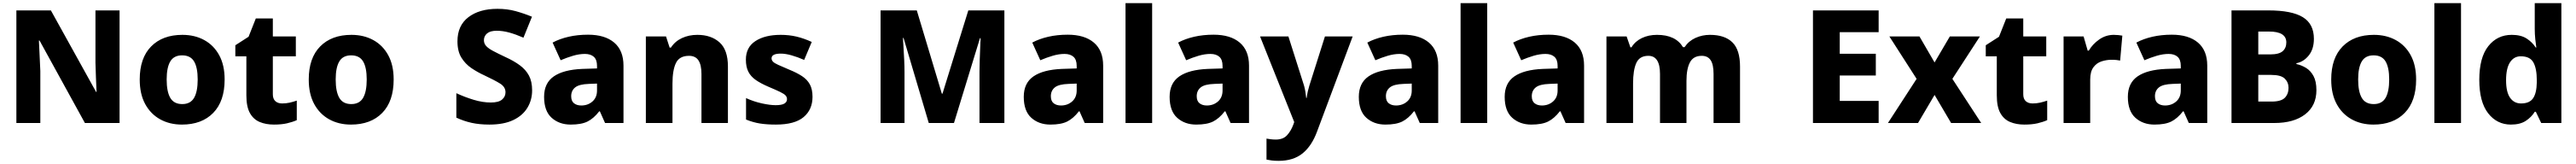

<svg xmlns="http://www.w3.org/2000/svg" viewBox="-20 -780 16353 1040"><path d="M739 0H519L231 -523H227Q229 -480 231.5 -427.5Q234 -375 236 -330V0H84V-714H303L590 -197H593Q591 -240 589 -289.5Q587 -339 586 -383V-714H739Z M1406 -276Q1406 -138 1333.5 -64Q1261 10 1135 10Q1057 10 996.5 -23.5Q936 -57 901.5 -120.5Q867 -184 867 -276Q867 -412 939.5 -485.5Q1012 -559 1138 -559Q1216 -559 1276.5 -526Q1337 -493 1371.5 -430Q1406 -367 1406 -276ZM1038 -276Q1038 -199 1061 -159.5Q1084 -120 1137 -120Q1189 -120 1212 -159.5Q1235 -199 1235 -276Q1235 -352 1212 -390.5Q1189 -429 1136 -429Q1084 -429 1061 -390.5Q1038 -352 1038 -276Z M1771 -124Q1796 -124 1818.5 -129Q1841 -134 1864 -142V-18Q1837 -6 1802 2Q1767 10 1719 10Q1668 10 1628.5 -6.5Q1589 -23 1566.5 -63Q1544 -103 1544 -176V-423H1474V-493L1558 -547L1604 -663H1712V-549H1858V-423H1712V-182Q1712 -153 1728 -138.5Q1744 -124 1771 -124Z M2479 -276Q2479 -138 2406.5 -64Q2334 10 2208 10Q2130 10 2069.5 -23.5Q2009 -57 1974.5 -120.5Q1940 -184 1940 -276Q1940 -412 2012.5 -485.5Q2085 -559 2211 -559Q2289 -559 2349.5 -526Q2410 -493 2444.5 -430Q2479 -367 2479 -276ZM2111 -276Q2111 -199 2134 -159.5Q2157 -120 2210 -120Q2262 -120 2285 -159.5Q2308 -199 2308 -276Q2308 -352 2285 -390.5Q2262 -429 2209 -429Q2157 -429 2134 -390.5Q2111 -352 2111 -276Z M3358 -207Q3358 -146 3328 -96.5Q3298 -47 3238 -18.5Q3178 10 3087 10Q3024 10 2974 -1Q2924 -12 2877 -34V-189Q2931 -164 2987.5 -147Q3044 -130 3096 -130Q3145 -130 3167 -148.5Q3189 -167 3189 -195Q3189 -229 3154 -250.5Q3119 -272 3055 -302Q3013 -321 2973.5 -347.5Q2934 -374 2909 -414.5Q2884 -455 2884 -518Q2884 -618 2953.5 -671Q3023 -724 3138 -724Q3200 -724 3253 -709.5Q3306 -695 3357 -674L3303 -541Q3255 -562 3213.5 -573.5Q3172 -585 3133 -585Q3092 -585 3072 -568Q3052 -551 3052 -525Q3052 -504 3066 -488.5Q3080 -473 3110 -457Q3140 -441 3189 -418Q3242 -394 3280 -366Q3318 -338 3338 -300.5Q3358 -263 3358 -207Z M3713 -560Q3820 -560 3879 -510Q3938 -460 3938 -364V0H3821L3788 -74H3784Q3749 -29 3710 -9.5Q3671 10 3603 10Q3530 10 3482 -33Q3434 -76 3434 -166Q3434 -253 3495.5 -295.5Q3557 -338 3676 -343L3770 -346V-362Q3770 -402 3749.5 -420Q3729 -438 3693 -438Q3657 -438 3618 -426.5Q3579 -415 3539 -398L3488 -510Q3533 -534 3590 -547Q3647 -560 3713 -560ZM3719 -248Q3656 -246 3631 -225.5Q3606 -205 3606 -170Q3606 -139 3624 -125Q3642 -111 3670 -111Q3712 -111 3741 -136.5Q3770 -162 3770 -206V-250Z M4407 -559Q4494 -559 4547.5 -511.5Q4601 -464 4601 -358V0H4433V-311Q4433 -368 4414 -397Q4395 -426 4354 -426Q4293 -426 4271 -380.5Q4249 -335 4249 -250V0H4080V-549H4208L4231 -478H4239Q4265 -518 4309 -538.5Q4353 -559 4407 -559Z M5138 -166Q5138 -85 5081.5 -37.5Q5025 10 4905 10Q4847 10 4803.5 3Q4760 -4 4716 -22V-158Q4764 -136 4816 -124.5Q4868 -113 4904 -113Q4942 -113 4959 -123Q4976 -133 4976 -151Q4976 -164 4967.5 -174Q4959 -184 4933.5 -196.5Q4908 -209 4858 -230Q4809 -251 4777.5 -273Q4746 -295 4730.5 -325.5Q4715 -356 4715 -402Q4715 -480 4775.5 -519.5Q4836 -559 4936 -559Q4989 -559 5036 -548Q5083 -537 5133 -514L5085 -400Q5044 -418 5005.5 -429Q4967 -440 4936 -440Q4878 -440 4878 -410Q4878 -399 4886.5 -389.5Q4895 -380 4919.5 -369Q4944 -358 4991 -338Q5038 -319 5071 -297.5Q5104 -276 5121 -245Q5138 -214 5138 -166Z M5876 0 5716 -539H5712Q5713 -519 5715.5 -481.5Q5718 -444 5720 -401Q5722 -358 5722 -322V0H5570V-714H5800L5959 -186H5963L6127 -714H6356V0H6198V-326Q6198 -360 6199.5 -401.5Q6201 -443 6202.5 -480.5Q6204 -518 6205 -538H6201L6036 0Z M6758 -560Q6865 -560 6924 -510Q6983 -460 6983 -364V0H6866L6833 -74H6829Q6794 -29 6755 -9.5Q6716 10 6648 10Q6575 10 6527 -33Q6479 -76 6479 -166Q6479 -253 6540.5 -295.5Q6602 -338 6721 -343L6815 -346V-362Q6815 -402 6794.5 -420Q6774 -438 6738 -438Q6702 -438 6663 -426.5Q6624 -415 6584 -398L6533 -510Q6578 -534 6635 -547Q6692 -560 6758 -560ZM6764 -248Q6701 -246 6676 -225.5Q6651 -205 6651 -170Q6651 -139 6669 -125Q6687 -111 6715 -111Q6757 -111 6786 -136.5Q6815 -162 6815 -206V-250Z M7294 0H7125V-760H7294Z M7684 -560Q7791 -560 7850 -510Q7909 -460 7909 -364V0H7792L7759 -74H7755Q7720 -29 7681 -9.5Q7642 10 7574 10Q7501 10 7453 -33Q7405 -76 7405 -166Q7405 -253 7466.5 -295.5Q7528 -338 7647 -343L7741 -346V-362Q7741 -402 7720.5 -420Q7700 -438 7664 -438Q7628 -438 7589 -426.5Q7550 -415 7510 -398L7459 -510Q7504 -534 7561 -547Q7618 -560 7684 -560ZM7690 -248Q7627 -246 7602 -225.5Q7577 -205 7577 -170Q7577 -139 7595 -125Q7613 -111 7641 -111Q7683 -111 7712 -136.5Q7741 -162 7741 -206V-250Z M7979 -549H8159L8258 -238Q8263 -221 8266.5 -200.5Q8270 -180 8272 -159H8275Q8278 -182 8282.5 -201.5Q8287 -221 8292 -237L8391 -549H8567L8341 54Q8307 146 8248.5 193Q8190 240 8097 240Q8071 240 8052.5 237.5Q8034 235 8020 232V99Q8031 101 8046.5 103Q8062 105 8079 105Q8126 105 8151 77Q8176 49 8190 11L8196 -6Z M8885 -560Q8992 -560 9051 -510Q9110 -460 9110 -364V0H8993L8960 -74H8956Q8921 -29 8882 -9.5Q8843 10 8775 10Q8702 10 8654 -33Q8606 -76 8606 -166Q8606 -253 8667.5 -295.5Q8729 -338 8848 -343L8942 -346V-362Q8942 -402 8921.5 -420Q8901 -438 8865 -438Q8829 -438 8790 -426.5Q8751 -415 8711 -398L8660 -510Q8705 -534 8762 -547Q8819 -560 8885 -560ZM8891 -248Q8828 -246 8803 -225.5Q8778 -205 8778 -170Q8778 -139 8796 -125Q8814 -111 8842 -111Q8884 -111 8913 -136.5Q8942 -162 8942 -206V-250Z M9421 0H9252V-760H9421Z M9811 -560Q9918 -560 9977 -510Q10036 -460 10036 -364V0H9919L9886 -74H9882Q9847 -29 9808 -9.5Q9769 10 9701 10Q9628 10 9580 -33Q9532 -76 9532 -166Q9532 -253 9593.5 -295.5Q9655 -338 9774 -343L9868 -346V-362Q9868 -402 9847.5 -420Q9827 -438 9791 -438Q9755 -438 9716 -426.5Q9677 -415 9637 -398L9586 -510Q9631 -534 9688 -547Q9745 -560 9811 -560ZM9817 -248Q9754 -246 9729 -225.5Q9704 -205 9704 -170Q9704 -139 9722 -125Q9740 -111 9768 -111Q9810 -111 9839 -136.5Q9868 -162 9868 -206V-250Z M10835 -559Q10929 -559 10977.5 -511.5Q11026 -464 11026 -358V0H10858V-311Q10858 -371 10839.5 -398.5Q10821 -426 10783 -426Q10730 -426 10708 -384.5Q10686 -343 10686 -267V0H10518V-311Q10518 -426 10444 -426Q10388 -426 10367.5 -380.5Q10347 -335 10347 -250V0H10178V-549H10306L10330 -480H10337Q10360 -518 10402.5 -538.5Q10445 -559 10499 -559Q10617 -559 10664 -481H10674Q10700 -520 10743 -539.5Q10786 -559 10835 -559Z M11906 0H11489V-714H11906V-576H11659V-439H11888V-301H11659V-140H11906Z M12147 -280 11974 -549H12165L12261 -384L12358 -549H12549L12374 -280L12557 0H12366L12261 -178L12156 0H11965Z M12883 -124Q12908 -124 12930.5 -129Q12953 -134 12976 -142V-18Q12949 -6 12914 2Q12879 10 12831 10Q12780 10 12740.5 -6.5Q12701 -23 12678.5 -63Q12656 -103 12656 -176V-423H12586V-493L12670 -547L12716 -663H12824V-549H12970V-423H12824V-182Q12824 -153 12840 -138.5Q12856 -124 12883 -124Z M13399 -559Q13412 -559 13428 -557.5Q13444 -556 13453 -554L13439 -396Q13430 -398 13416 -399.5Q13402 -401 13385 -401Q13353 -401 13321.5 -391Q13290 -381 13269.5 -353.5Q13249 -326 13249 -275V0H13080V-549H13207L13233 -459H13240Q13264 -500 13306 -529.5Q13348 -559 13399 -559Z M13767 -560Q13874 -560 13933 -510Q13992 -460 13992 -364V0H13875L13842 -74H13838Q13803 -29 13764 -9.5Q13725 10 13657 10Q13584 10 13536 -33Q13488 -76 13488 -166Q13488 -253 13549.5 -295.5Q13611 -338 13730 -343L13824 -346V-362Q13824 -402 13803.5 -420Q13783 -438 13747 -438Q13711 -438 13672 -426.5Q13633 -415 13593 -398L13542 -510Q13587 -534 13644 -547Q13701 -560 13767 -560ZM13773 -248Q13710 -246 13685 -225.5Q13660 -205 13660 -170Q13660 -139 13678 -125Q13696 -111 13724 -111Q13766 -111 13795 -136.5Q13824 -162 13824 -206V-250Z M14380 -714Q14529 -714 14599 -671Q14669 -628 14669 -534Q14669 -469 14636.5 -428.5Q14604 -388 14558 -379V-374Q14590 -367 14619 -349.5Q14648 -332 14666.5 -298Q14685 -264 14685 -208Q14685 -110 14613.5 -55Q14542 0 14418 0H14146V-714ZM14391 -435Q14448 -435 14471 -455.5Q14494 -476 14494 -511Q14494 -580 14384 -580H14316V-435ZM14316 -305V-136H14401Q14461 -136 14484.5 -160Q14508 -184 14508 -223Q14508 -258 14484 -281.5Q14460 -305 14397 -305Z M15318 -276Q15318 -138 15245.5 -64Q15173 10 15047 10Q14969 10 14908.5 -23.5Q14848 -57 14813.5 -120.5Q14779 -184 14779 -276Q14779 -412 14851.5 -485.5Q14924 -559 15050 -559Q15128 -559 15188.5 -526Q15249 -493 15283.5 -430Q15318 -367 15318 -276ZM14950 -276Q14950 -199 14973 -159.5Q14996 -120 15049 -120Q15101 -120 15124 -159.5Q15147 -199 15147 -276Q15147 -352 15124 -390.5Q15101 -429 15048 -429Q14996 -429 14973 -390.5Q14950 -352 14950 -276Z M15603 0H15434V-760H15603Z M15920 10Q15831 10 15775 -62Q15719 -134 15719 -274Q15719 -415 15776 -487Q15833 -559 15925 -559Q15983 -559 16019 -536Q16055 -513 16077 -479H16081Q16078 -497 16074.5 -530.5Q16071 -564 16071 -597V-760H16240V0H16112L16078 -71H16071Q16050 -37 16014 -13.5Q15978 10 15920 10ZM15984 -124Q16038 -124 16060.5 -157Q16083 -190 16084 -257V-272Q16084 -345 16062.5 -384Q16041 -423 15982 -423Q15939 -423 15914 -385Q15889 -347 15889 -271Q15889 -196 15914.5 -160Q15940 -124 15984 -124Z"/></svg>

Font: Noto Sans Malayalam ExtraBold
Style: Regular
Weight: 800
Designer: Jelle Bosma - Monotype Design Team
Foundry: Monotype Imaging Inc.
Version: Version 2.104; ttfautohint (v1.8.4.7-5d5b)